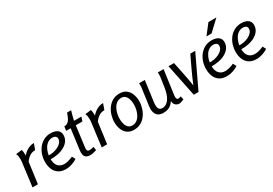

<svg xmlns="http://www.w3.org/2000/svg" viewBox="34 -1634 3628 2549"><g transform="rotate(-30 1848.0 -360.0)"><path d="M168 -502Q174 -483 176 -462Q178 -441 178 -411Q198 -436 225.5 -456.5Q253 -477 286 -489.5Q319 -502 354 -502L322 -411Q272 -411 235.5 -386.5Q199 -362 170 -321L127 0H44L90 -358Q92 -370 92.5 -381.5Q93 -393 93 -405Q93 -422 90 -447Q87 -472 76 -491Z M612 -503Q647 -503 678 -492.5Q709 -482 728.5 -458.5Q748 -435 748 -397Q748 -350 723.5 -313Q699 -276 655.5 -250.5Q612 -225 553.5 -212.5Q495 -200 427 -202V-261Q467 -257 508.5 -264.5Q550 -272 585.5 -289.5Q621 -307 642.5 -333Q664 -359 664 -390Q664 -416 645.5 -428.5Q627 -441 602 -441Q562 -441 531.5 -421Q501 -401 480.5 -367.5Q460 -334 449.5 -293.5Q439 -253 439 -213Q439 -132 474 -94.5Q509 -57 567 -57Q596 -57 630 -66Q664 -75 701 -92L727 -43Q709 -30 688 -20Q667 -10 644.5 -2.5Q622 5 599 9Q576 13 554 13Q484 13 440 -17Q396 -47 376 -97Q356 -147 356 -207Q356 -260 372 -312.5Q388 -365 420.5 -408Q453 -451 501 -477Q549 -503 612 -503Z M1000 -631Q989 -593 980 -561Q971 -529 963 -490H1076L1056 -427H954L913 -110Q913 -110 912 -102Q911 -94 911 -89Q911 -70 919.5 -59.5Q928 -49 950 -49Q961 -49 977.5 -52Q994 -55 1015 -60L1022 -7Q1022 -7 1007 -2Q992 3 970 8Q948 13 926 13Q902 13 880.5 6.5Q859 0 845 -20.5Q831 -41 831 -81Q831 -87 832 -95Q833 -103 833.5 -109.5Q834 -116 834 -116L875 -427H806L815 -490Q842 -490 863 -502.5Q884 -515 902 -545.5Q920 -576 938 -631Z M1229 -502Q1235 -483 1237 -462Q1239 -441 1239 -411Q1259 -436 1286.5 -456.5Q1314 -477 1347 -489.5Q1380 -502 1415 -502L1383 -411Q1333 -411 1296.5 -386.5Q1260 -362 1231 -321L1188 0H1105L1151 -358Q1153 -370 1153.5 -381.5Q1154 -393 1154 -405Q1154 -422 1151 -447Q1148 -472 1137 -491Z M1597 13Q1534 13 1494 -17.5Q1454 -48 1435.5 -97.5Q1417 -147 1417 -204Q1417 -257 1433 -310Q1449 -363 1480 -406.5Q1511 -450 1557 -476.5Q1603 -503 1664 -503Q1727 -503 1766.5 -472.5Q1806 -442 1825 -392.5Q1844 -343 1844 -286Q1844 -233 1828 -180Q1812 -127 1781 -83.5Q1750 -40 1704 -13.5Q1658 13 1597 13ZM1604 -49Q1643 -49 1672.5 -69.5Q1702 -90 1721.5 -124Q1741 -158 1751 -199Q1761 -240 1761 -281Q1761 -323 1750.5 -359.5Q1740 -396 1717 -418.5Q1694 -441 1657 -441Q1618 -441 1588.5 -420.5Q1559 -400 1539.5 -366Q1520 -332 1510 -291Q1500 -250 1500 -209Q1500 -167 1510.5 -130.5Q1521 -94 1544 -71.5Q1567 -49 1604 -49Z M2048 -490 2005 -171Q2004 -160 2003 -149.5Q2002 -139 2002 -130Q2002 -87 2019 -68Q2036 -49 2069 -49Q2085 -49 2103.5 -55.5Q2122 -62 2140 -77Q2158 -92 2175 -118.5Q2192 -145 2205 -184.5Q2218 -224 2226 -279L2248 -432V-490H2336L2285 -121Q2284 -114 2283.5 -107Q2283 -100 2283 -95Q2283 -71 2291 -62Q2299 -53 2311 -53Q2326 -53 2339 -58Q2352 -63 2352 -63L2363 -11Q2363 -11 2350.5 -5.5Q2338 0 2321 6Q2304 12 2288 12Q2271 12 2252.5 3.5Q2234 -5 2221.5 -23.5Q2209 -42 2209 -71H2205Q2200 -63 2189 -49Q2178 -35 2160 -21Q2142 -7 2114.5 3Q2087 13 2048 13Q1981 13 1950.5 -23.5Q1920 -60 1920 -119Q1920 -138 1923 -159L1961 -433V-490Z M2496 -490Q2506 -442 2516 -393.5Q2526 -345 2535.5 -297Q2545 -249 2554 -200.5Q2563 -152 2570 -104Q2589 -152 2610.5 -200.5Q2632 -249 2654.5 -297Q2677 -345 2700 -393.5Q2723 -442 2746 -490H2821L2586 5H2513L2412 -490Z M3080 -503Q3115 -503 3146 -492.5Q3177 -482 3196.5 -458.5Q3216 -435 3216 -397Q3216 -350 3191.5 -313Q3167 -276 3123.5 -250.5Q3080 -225 3021.5 -212.5Q2963 -200 2895 -202V-261Q2935 -257 2976.5 -264.5Q3018 -272 3053.5 -289.5Q3089 -307 3110.5 -333Q3132 -359 3132 -390Q3132 -416 3113.5 -428.5Q3095 -441 3070 -441Q3030 -441 2999.5 -421Q2969 -401 2948.5 -367.5Q2928 -334 2917.5 -293.5Q2907 -253 2907 -213Q2907 -132 2942 -94.5Q2977 -57 3035 -57Q3064 -57 3098 -66Q3132 -75 3169 -92L3195 -43Q3177 -30 3156 -20Q3135 -10 3112.5 -2.5Q3090 5 3067 9Q3044 13 3022 13Q2952 13 2908 -17Q2864 -47 2844 -97Q2824 -147 2824 -207Q2824 -260 2840 -312.5Q2856 -365 2888.5 -408Q2921 -451 2969 -477Q3017 -503 3080 -503ZM3164 -733H3286L3124 -581H3046Z M3534 -503Q3569 -503 3600 -492.5Q3631 -482 3650.5 -458.5Q3670 -435 3670 -397Q3670 -350 3645.5 -313Q3621 -276 3577.5 -250.5Q3534 -225 3475.5 -212.5Q3417 -200 3349 -202V-261Q3389 -257 3430.5 -264.5Q3472 -272 3507.5 -289.5Q3543 -307 3564.5 -333Q3586 -359 3586 -390Q3586 -416 3567.5 -428.5Q3549 -441 3524 -441Q3484 -441 3453.5 -421Q3423 -401 3402.5 -367.5Q3382 -334 3371.5 -293.5Q3361 -253 3361 -213Q3361 -132 3396 -94.5Q3431 -57 3489 -57Q3518 -57 3552 -66Q3586 -75 3623 -92L3649 -43Q3631 -30 3610 -20Q3589 -10 3566.5 -2.5Q3544 5 3521 9Q3498 13 3476 13Q3406 13 3362 -17Q3318 -47 3298 -97Q3278 -147 3278 -207Q3278 -260 3294 -312.5Q3310 -365 3342.5 -408Q3375 -451 3423 -477Q3471 -503 3534 -503Z"/></g></svg>

Font: Rosario
Style: Italic
Weight: 400
Italic angle: -8.05°
Designer: Hector Gatti
Foundry: Omnibus Type
Version: Version 1.201